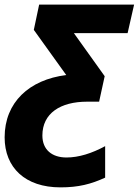

<svg xmlns="http://www.w3.org/2000/svg" viewBox="-40 -569 599 829"><path d="M221 240C299 240 353 226 414 198V62C357 93 300 111 247 111C185 111 143 78 143 16C143 -80 221 -130 336 -130H388L412 -240L279 -426H511L539 -549H129L106 -440L246 -245C86 -225 -20 -127 -20 24C-20 155 69 240 221 240Z"/></svg>

Font: Noto Sans SemiCondensed ExtraBold
Style: Italic
Weight: 800
Width: 4
Italic angle: -12°
Designer: Monotype Design Team
Foundry: Monotype Imaging Inc.
Version: Version 2.013